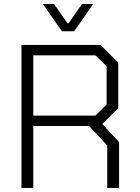

<svg xmlns="http://www.w3.org/2000/svg" viewBox="-20 -920 683 940"><path d="M563 -224V0H505V-208L416 -303H143V0H85V-700H472L559 -613V-391L481 -313ZM143 -354H447L502 -408V-595L447 -649H143ZM190 -900H245L310 -806H316L381 -900H436L343 -767H283Z"/></svg>

Font: Chakra Petch Light
Style: Regular
Weight: 300
Designer: Katatrad Aksorn Co.,Ltd.
Foundry: Cadson Demak Co.,Ltd.
Version: Version 1.000; ttfautohint (v1.6)